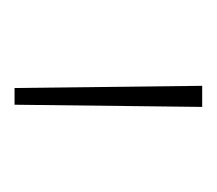

<svg xmlns="http://www.w3.org/2000/svg" viewBox="-37 -732 298 264"><g transform="rotate(90 112.0 -600.0)"><path d="M101 -471 98 -729H127L124 -471Z"/></g></svg>

Font: Noto Sans Gurmukhi ExtraCondensed Thin
Style: Regular
Weight: 100
Width: 2
Designer: Jelle Bosma - Monotype Design Team
Foundry: Monotype Imaging Inc.
Version: Version 2.004; ttfautohint (v1.8.4.7-5d5b)